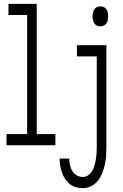

<svg xmlns="http://www.w3.org/2000/svg" viewBox="-20 -755 640 998"><path d="M268 0H14V-58H121V-677H24V-735H171V-58H268ZM502 -618Q492 -618 483.5 -622Q475 -626 470 -634Q465 -642 463 -651.5Q461 -661 461 -670Q461 -679 463 -688.5Q465 -698 470 -706Q475 -714 483.5 -718Q492 -722 502 -722Q511 -722 519.5 -718Q528 -714 533.5 -706Q539 -698 540.5 -688.5Q542 -679 542 -670Q542 -661 540.5 -651.5Q539 -642 533.5 -634Q528 -626 519.5 -622Q511 -618 502 -618ZM410 223Q392 223 374.5 218Q357 213 342.5 201.5Q328 190 318 174.5Q308 159 302 141.5Q296 124 293 106Q290 88 290 69H340Q340 86 343.5 102.5Q347 119 355.5 133.5Q364 148 379 156.5Q394 165 410 165Q426 165 439 155.5Q452 146 459.5 132.5Q467 119 471.5 103.5Q476 88 478.5 72.5Q481 57 482 41.5Q483 26 483 10V-462H380V-520H533V10Q533 33 531.5 56Q530 79 525 101Q520 123 511.5 144.5Q503 166 489 184Q475 202 454 212.5Q433 223 410 223Z"/></svg>

Font: Iosevka Light Extended
Style: Regular
Weight: 300
Width: 7
Monospace: yes
Designer: Belleve Invis
Foundry: Belleve Invis
Version: Version 32.5.0; ttfautohint (v1.8.4)